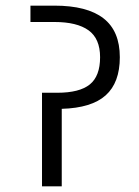

<svg xmlns="http://www.w3.org/2000/svg" viewBox="-20 -661 493 681"><path d="M199 -275V0H129V-332H183Q262 -332 298.5 -361.5Q335 -391 335 -458Q335 -524 294 -553.5Q253 -583 173 -583H88V-641H173Q289 -641 347 -596Q405 -551 405 -458Q405 -368 355 -323Q305 -278 199 -275Z"/></svg>

Font: Biryani Light
Style: Regular
Weight: 300
Designer: Dan Reynolds and Mathieu Réguer
Foundry: Dan Reynolds and Mathieu Réguer
Version: Version 1.004; ttfautohint (v1.1) -l 5 -r 5 -G 72 -x 0 -D la